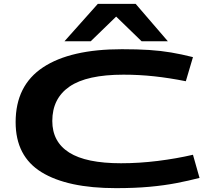

<svg xmlns="http://www.w3.org/2000/svg" viewBox="-20 -965 1105 995"><path d="M61 -332Q61 -522 203 -616Q345 -710 612 -710Q693 -710 753.5 -706Q814 -702 867 -693Q920 -684 980 -669L943 -544Q858 -561 779.5 -569.5Q701 -578 620 -578Q430 -578 340.5 -516.5Q251 -455 251 -338Q251 -230 338.5 -174.5Q426 -119 607 -119Q701 -119 797.5 -131Q894 -143 980 -163L1014 -43Q956 -28 893.5 -16Q831 -4 755 3Q679 10 581 10Q330 10 195.5 -72.5Q61 -155 61 -332ZM314 -751 487 -945H683L850 -751H714L582 -879L450 -751Z"/></svg>

Font: Georama ExtraExtended SemiBold
Style: Regular
Weight: 600
Width: 8
Designer: Jean-Baptiste Levee
Foundry: Production Type
Version: Version 1.000